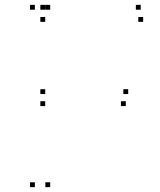

<svg xmlns="http://www.w3.org/2000/svg" viewBox="-20 -760 660 790"><path d="M186.5 -720V-740H166.5V-720ZM123.5 -720V-740H103.5V-720ZM123.5 10V-10H103.5V10ZM186.5 10V-10H166.5V10ZM166 -373V-393H146V-373ZM166 -323.5V-343.5H146V-323.5ZM497.5 -323.5V-343.5H477.5V-323.5ZM507.5 -373V-393H487.5V-373ZM559 -720V-740H539V-720ZM166 -720V-740H146V-720ZM166 -670V-690H146V-670ZM569 -670V-690H549V-670Z"/></svg>

Font: Monaspace Argon Dots Var
Style: Regular
Weight: 400
Designer: Riley Cran and the Lettermatic Team
Version: Version 1.100 (Monaspace Argon Dots)